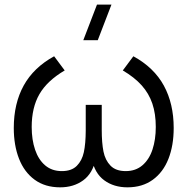

<svg xmlns="http://www.w3.org/2000/svg" viewBox="-20 -800 816 836"><path d="M405.7 -625H342.7L402.3 -780H465.3ZM242 15.7Q176.2 15.7 130.8 -17.5Q85.5 -50.7 62.8 -108.9Q40 -167.2 40 -243Q40 -349.3 83.3 -427.8Q126.7 -506.2 215.7 -555L261.7 -493.3Q185.3 -448.3 151.7 -390.1Q118 -331.8 118 -247.3Q118 -191.5 132.8 -148.1Q147.5 -104.7 176.8 -79.8Q206.2 -55 249 -55Q291.5 -55 314.3 -77.8Q337.2 -100.7 345.1 -137.5Q353 -174.3 353.3 -230.5V-234.7V-343.3H423V-234.7Q423 -177.5 430.6 -139.9Q438.2 -102.3 461.2 -78.7Q484.2 -55 527.3 -55Q570.7 -55 600.2 -80.3Q629.7 -105.7 644 -149.1Q658.3 -192.5 658.3 -247.3Q658.3 -304.7 643.3 -349Q628.3 -393.3 596.8 -428.4Q565.3 -463.5 514.7 -493.3L560.7 -555Q650.7 -505.7 693.5 -427.1Q736.3 -348.5 736.3 -242.7Q736.3 -166.3 713.3 -108.1Q690.3 -49.8 645 -17.1Q599.7 15.7 535 15.7Q475.7 15.7 434 -14.8Q392.3 -45.3 379.7 -108H396.7Q384 -45.3 342.3 -14.8Q300.7 15.7 242 15.7Z"/></svg>

Font: Vela Sans GX ExtLt
Style: Regular
Weight: 200
Designer: Principal design: Mikhail Sharanda - project Manrope.
Design modification: Ravid Balaliev
Foundry: Mikhail Sharanda
Version: Version 1.001